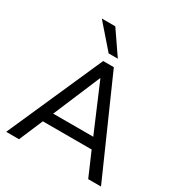

<svg xmlns="http://www.w3.org/2000/svg" viewBox="-212 -1085 1158 1233"><g transform="rotate(30 366.5 -468.5)"><path d="M15 0 327 -705H406L718 0H623L547 -176H185L110 0ZM365 -600 218 -252H515L367 -600ZM333 -765 183 -937H283L401 -765Z"/></g></svg>

Font: Nunito Sans Medium
Style: Regular
Weight: 500
Designer: Vernon Adams
Foundry: Vernon Adams
Version: Version 3.101; ttfautohint (v1.8.4.7-5d5b);gftools[0.9.27]